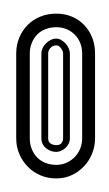

<svg xmlns="http://www.w3.org/2000/svg" viewBox="-20 -721 161 283"><path d="M120.1 -517.1Q120.1 -505.4 115.8 -494.8Q111.6 -484.1 103.9 -476Q96.2 -467.8 85.8 -462.9Q75.4 -458 63 -458Q50.5 -458 39.8 -462.5Q29.1 -467 21.1 -475.1Q13.2 -483.2 8.5 -493.9Q3.9 -504.6 3.9 -517.1V-642.1Q3.9 -654.8 8.4 -665.5Q12.9 -676.3 20.8 -684.2Q28.6 -692.1 39.4 -696.5Q50.3 -700.9 63 -700.9Q75.7 -700.9 86.2 -696.4Q96.7 -691.9 104.2 -684Q111.8 -676 116 -665.3Q120.1 -654.5 120.1 -642.1ZM23.9 -517.1Q23.9 -508.3 26.9 -501.1Q29.8 -493.9 34.9 -488.8Q40 -483.6 47.2 -480.8Q54.4 -478 63 -478Q71.3 -478 78.2 -481.2Q85.2 -484.4 90.3 -489.7Q95.5 -495.1 98.3 -502.2Q101.1 -509.3 101.1 -517.1V-642.1Q101.1 -650.4 98.3 -657.5Q95.5 -664.6 90.3 -669.8Q85.2 -675 78.2 -678Q71.3 -680.9 63 -680.9Q54.4 -680.9 47.2 -678.1Q40 -675.3 34.9 -670.2Q29.8 -665 26.9 -657.8Q23.9 -650.6 23.9 -642.1ZM41 -642.1Q41 -646.2 42.8 -650.1Q44.7 -654.1 47.9 -657.2Q51 -660.4 54.9 -662.2Q58.8 -664.1 63 -664.1Q66.7 -664.1 70.3 -662Q74 -659.9 76.8 -656.7Q79.6 -653.6 81.3 -649.7Q83 -645.8 83 -642.1V-517.1Q83 -512.9 81.2 -509.3Q79.3 -505.6 76.4 -502.9Q73.5 -500.2 69.9 -498.7Q66.4 -497.1 63 -497.1Q58.8 -497.1 54.9 -498.5Q51 -500 47.9 -502.6Q44.7 -505.1 42.8 -508.8Q41 -512.5 41 -517.1ZM73 -642.1Q73 -645.8 69.9 -649.9Q66.9 -654.1 63 -654.1Q57.6 -654.1 54.3 -650.3Q51 -646.5 51 -642.1V-517.1Q51 -511.7 54.7 -509.4Q58.3 -507.1 63 -507.1Q68.4 -507.1 70.7 -510.1Q73 -513.2 73 -517.1Z"/></svg>

Font: TafelwerkOT
Style: Regular
Weight: 400
Designer: Peter Wiegel
Foundry: Peter Wiegel, based on an original design named Oxford by Christine Lord, 1969
Version: Version 1.000